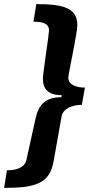

<svg xmlns="http://www.w3.org/2000/svg" viewBox="-51 -756 462 936"><path d="M126 -736 112 -650C154 -650 188 -644 188 -607C188 -591 158 -395 158 -373C158 -321 185 -292 250 -292L248 -282C169 -282 137 -245 122 -177L78 23C68 67 18 74 -17 74L-31 160C121 160 191 139 210 32L249 -187C256 -229 306 -245 348 -245L363 -329C322 -329 282 -342 282 -377C282 -396 326 -594 326 -633C326 -717 259 -736 126 -736Z"/></svg>

Font: Archivo ExtraBold
Style: Italic
Weight: 800
Italic angle: -10°
Designer: Hector Gatti
Foundry: Omnibus-Type
Version: Version 2.001